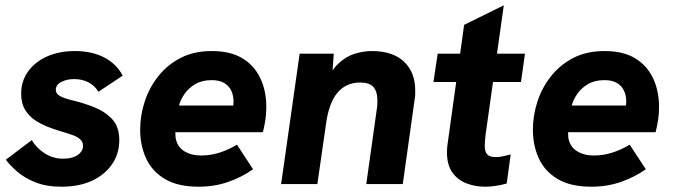

<svg xmlns="http://www.w3.org/2000/svg" viewBox="-20 -696 2545 726"><path d="M212 10Q155 10 113 -7Q71 -24 44 -48Q17 -72 2 -92L100 -166Q120 -134 151 -115Q182 -96 218 -96Q243 -96 259.5 -102.5Q276 -109 285 -120Q294 -131 294 -144Q294 -159 284 -168.5Q274 -178 256.5 -184.5Q239 -191 218 -197Q194 -204 167 -214Q140 -224 115.5 -239.5Q91 -255 75.5 -280Q60 -305 60 -342Q60 -389 86 -425.5Q112 -462 158 -482.5Q204 -503 263 -503Q328 -503 374.5 -478.5Q421 -454 444 -410L352 -349Q337 -374 313 -385.5Q289 -397 260 -397Q234 -397 212.5 -386.5Q191 -376 191 -356Q191 -342 206.5 -333Q222 -324 260 -315Q301 -305 340 -289Q379 -273 405 -244.5Q431 -216 431 -166Q431 -114 403 -74Q375 -34 326.5 -12Q278 10 212 10Z M731 10Q652 10 603 -19.5Q554 -49 532 -98Q510 -147 510 -205Q510 -260 527.5 -313Q545 -366 579.5 -409Q614 -452 664 -477.5Q714 -503 781 -503Q851 -503 896 -476Q941 -449 964 -401Q987 -353 987 -291Q987 -265 983.5 -242.5Q980 -220 974 -196H643Q643 -190 643.5 -185.5Q644 -181 644 -175Q650 -141 676.5 -124.5Q703 -108 741 -108Q776 -108 810.5 -119Q845 -130 876 -149L937 -56Q896 -27 844 -8.5Q792 10 731 10ZM857 -272Q860 -283 861.5 -293Q863 -303 863 -313Q863 -334 855 -352Q847 -370 829 -381.5Q811 -393 780 -393Q744 -393 718.5 -378Q693 -363 677.5 -340.5Q662 -318 657 -297H903Z M1043 0 1113 -493H1242L1234 -379L1213 -383Q1232 -430 1260.5 -456.5Q1289 -483 1322 -493Q1355 -503 1386 -503Q1465 -503 1507.5 -463Q1550 -423 1550 -354Q1550 -347 1550 -338.5Q1550 -330 1548 -321L1503 0H1365L1404 -278Q1406 -289 1406.5 -297.5Q1407 -306 1407 -315Q1407 -351 1391.5 -367.5Q1376 -384 1342 -384Q1289 -384 1256.5 -346Q1224 -308 1213 -229L1180 0Z M1814 10Q1776 10 1743 -3Q1710 -16 1690 -44.5Q1670 -73 1670 -121Q1670 -130 1671 -140.5Q1672 -151 1675 -170L1735 -602L1885 -676L1816 -186Q1815 -177 1814 -165.5Q1813 -154 1813 -144Q1813 -123 1822 -112.5Q1831 -102 1855 -102Q1868 -102 1881.5 -105Q1895 -108 1911 -112L1896 -2Q1874 4 1853.5 7Q1833 10 1814 10ZM1619 -386 1635 -493H1965L1950 -386Z M2216 10Q2137 10 2088 -19.5Q2039 -49 2017 -98Q1995 -147 1995 -205Q1995 -260 2012.5 -313Q2030 -366 2064.5 -409Q2099 -452 2149 -477.5Q2199 -503 2266 -503Q2336 -503 2381 -476Q2426 -449 2449 -401Q2472 -353 2472 -291Q2472 -265 2468.5 -242.5Q2465 -220 2459 -196H2128Q2128 -190 2128.5 -185.5Q2129 -181 2129 -175Q2135 -141 2161.5 -124.5Q2188 -108 2226 -108Q2261 -108 2295.5 -119Q2330 -130 2361 -149L2422 -56Q2381 -27 2329 -8.5Q2277 10 2216 10ZM2342 -272Q2345 -283 2346.5 -293Q2348 -303 2348 -313Q2348 -334 2340 -352Q2332 -370 2314 -381.5Q2296 -393 2265 -393Q2229 -393 2203.5 -378Q2178 -363 2162.5 -340.5Q2147 -318 2142 -297H2388Z"/></svg>

Font: Hanken Grotesk ExtraBold
Style: Italic
Weight: 800
Italic angle: -8°
Designer: Alfredo Marco Pradil
Foundry: Hanken Design Co.
Version: Version 3.013